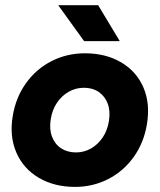

<svg xmlns="http://www.w3.org/2000/svg" viewBox="-20 -721 626 753"><path d="M30.1 -267Q42.1 -339.1 81.9 -394.7Q121.7 -450.3 182 -481.2Q242.4 -512 313.1 -512Q394.5 -512 454.9 -476.6Q515.3 -441.1 542.6 -377.7Q569.8 -314.3 556.1 -233Q544.1 -160.9 504.3 -105.3Q464.6 -49.7 404.6 -18.8Q344.6 12 274.1 12Q193.4 12 132.7 -23.4Q71.9 -58.9 44.2 -122.6Q16.4 -186.4 30.1 -267ZM407.1 -246.1Q413.5 -284.8 402.5 -314.4Q391.4 -343.9 367.1 -360.4Q342.7 -376.8 309.2 -376.8Q277.6 -376.8 250 -361.4Q222.3 -345.9 203.6 -318.2Q184.8 -290.4 179.1 -253.9Q172.7 -215.2 183.9 -185.3Q195.1 -155.4 219.8 -139.3Q244.5 -123.2 278 -123.2Q309.6 -123.2 336.7 -138.6Q363.9 -154.1 382.7 -181.8Q401.4 -209.6 407.1 -246.1ZM208.2 -700.7H364.9L449.8 -559.6H309.9Z"/></svg>

Font: Oak Sans Light Italic
Style: Regular
Weight: 400
Italic angle: -9.5°
Foundry: Erik Kennedy, Walven
Version: Version 1.000;Glyphs 3.1.2 (3151)